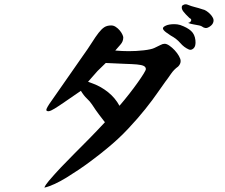

<svg xmlns="http://www.w3.org/2000/svg" viewBox="-20 -775 1040 889"><path d="M411.1 -387.7Q448.2 -374 481 -347.7Q513.7 -321.3 533.2 -285.2Q557.6 -313.5 579.6 -341.8Q601.6 -370.1 618.2 -393.6Q634.8 -417 645 -433.6Q655.3 -450.2 655.3 -455.1Q655.3 -464.8 645.5 -469.7Q635.7 -474.6 613.8 -476.6Q591.8 -478.5 556.6 -479.5Q521.5 -480.5 469.7 -483.4L431.6 -446.3L387.7 -396.5ZM465.8 -209Q455.1 -222.7 439.5 -243.2Q423.8 -263.7 406.2 -291Q396.5 -305.7 382.3 -318.8Q368.2 -332 354.5 -354.5Q308.6 -323.2 279.8 -303.2Q251 -283.2 233.4 -272.5Q215.8 -261.7 207 -260.3Q198.2 -258.8 194.3 -264.6Q193.4 -273.4 218.8 -308.6Q253.9 -358.4 291 -412.1Q328.1 -465.8 360.4 -511.7Q387.7 -549.8 405.3 -577.6Q422.9 -605.5 436.5 -623Q450.2 -640.6 462.9 -648.9Q475.6 -657.2 495.1 -657.2Q505.9 -657.2 516.1 -650.4Q526.4 -643.6 534.2 -634.3Q542 -625 546.4 -615.7Q550.8 -606.4 550.8 -601.6Q550.8 -583 537.6 -568.4Q524.4 -553.7 513.7 -541Q546.9 -538.1 576.2 -538.1Q611.3 -538.1 645.5 -542Q679.7 -545.9 694.3 -552.7Q713.9 -561.5 723.6 -566.9Q733.4 -572.3 742.2 -572.3Q752 -572.3 764.6 -563.5Q777.3 -554.7 789.1 -542Q800.8 -529.3 808.6 -515.6Q816.4 -502 816.4 -492.2Q816.4 -478.5 804.7 -466.8Q785.2 -453.1 771 -432.1Q756.8 -411.1 746.1 -397.5Q734.4 -381.8 710.9 -347.7Q687.5 -313.5 652.8 -270Q618.2 -226.6 573.2 -178.7Q528.3 -130.9 475.6 -87.9Q462.9 -77.1 442.4 -61Q421.9 -44.9 397 -26.4Q372.1 -7.8 343.8 11.2Q315.4 30.3 287.6 47.4Q259.8 64.5 233.4 76.7Q207 88.9 185.5 93.8Q189.5 82 206.1 62.5Q233.4 30.3 263.2 -1Q293 -32.2 325.2 -64.5Q357.4 -96.7 392.6 -132.3Q427.7 -168 465.8 -209ZM814.5 -659.2Q847.7 -647.5 864.7 -631.8Q881.8 -616.2 884.8 -588.9Q887.7 -561.5 876.5 -551.3Q865.2 -541 854.5 -545.9Q832 -555.7 814.9 -575.7Q797.9 -595.7 770.5 -610.4L748 -626Q734.4 -636.7 734.4 -643.6Q734.4 -650.4 748.5 -656.7Q762.7 -663.1 788.1 -663.1Q794.9 -663.1 801.3 -662.1Q807.6 -661.1 814.5 -659.2ZM967.8 -672.9Q964.8 -661.1 951.7 -652.3Q938.5 -643.6 930.7 -645.5Q922.9 -646.5 917.5 -650.9Q912.1 -655.3 902.3 -657.2Q888.7 -660.2 876 -662.1Q863.3 -664.1 850.6 -668.9Q861.3 -670.9 864.7 -678.7Q868.2 -686.5 857.4 -691.4Q837.9 -710 828.6 -722.2Q819.3 -734.4 822.3 -746.1Q824.2 -751 832.5 -753.9Q840.8 -756.8 849.6 -752.9Q866.2 -746.1 882.3 -742.2Q898.4 -738.3 918.9 -731.4Q925.8 -730.5 935.1 -724.6Q944.3 -718.8 952.6 -710.4Q960.9 -702.1 965.8 -692.4Q970.7 -682.6 967.8 -672.9Z"/></svg>

Font: JasonHandwriting1
Style: Regular
Weight: 400
Version: Version 1.48.20